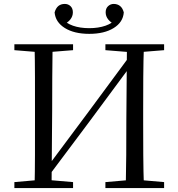

<svg xmlns="http://www.w3.org/2000/svg" viewBox="-20 -952 903 972"><path d="M431.9 -780.6Q355.7 -780.6 308.3 -810.1Q260.8 -839.6 256.4 -889.3Q262.9 -911.4 275.7 -921.8Q288.6 -932.1 308.1 -932.1Q325.2 -932.1 337.1 -920.8Q348.9 -909.4 348.9 -889.5Q348.9 -869.6 335.8 -853.2Q322.6 -836.8 300.1 -827.2L290.3 -860.5Q313.6 -834.5 349.3 -821.9Q384.9 -809.4 431.9 -809.4Q478.1 -809.4 514.2 -821.9Q550.2 -834.5 573.3 -860.5L563.6 -827.2Q541.3 -836.8 528.1 -853.2Q514.9 -869.6 514.9 -889.5Q514.9 -909.4 527.2 -920.8Q539.5 -932.1 555.6 -932.1Q574.3 -932.1 587.6 -921.8Q600.8 -911.4 606.7 -889.3Q603.1 -839.6 555.6 -810.1Q508.1 -780.6 431.9 -780.6ZM154.9 0Q156.9 -83.6 157 -167.7Q157.1 -251.7 157.1 -336.8V-391.1Q157.1 -476.1 157 -560.4Q156.9 -644.8 154.9 -728H246.3Q245.1 -645.2 244.6 -560.7Q244.1 -476.1 244.1 -391.1L241 0ZM616.6 0Q618.6 -83.6 619.1 -168.6Q619.6 -253.5 619.6 -343.2L622.7 -728H708.8Q705.8 -645.2 705.3 -560.7Q704.8 -476.1 704.8 -391.1V-336.8Q704.8 -252.2 705.3 -168.1Q705.8 -84.1 708.8 0ZM52.8 0V-30.1L189.7 -42.1H210.4L349.9 -30.1V0ZM52.8 -698V-728H349.9V-698L210.4 -686.9H189.7ZM513.6 0V-30.1L652.1 -42.1H673.2L810.8 -30.1V0ZM513.6 -698V-728H810.8V-698L673.2 -686.9H652.1ZM213.1 -43.3 197.2 -92.2 208.9 -92 428.6 -386.8 648.5 -684.3 667.3 -636.3H654.5L430.9 -334.2Z"/></svg>

Font: Noto Serif KR ExtraLight
Style: Regular
Weight: 200
Designer: Ryoko NISHIZUKA 西塚涼子 (kana & ideographs); Frank Grießhammer (Latin, Greek & Cyrillic); Wenlong ZHANG 张文龙 (bopomofo); San
Foundry: Adobe
Version: Version 2.002-H1;hotconv 1.1.0;makeotfexe 2.6.0